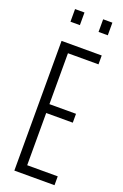

<svg xmlns="http://www.w3.org/2000/svg" viewBox="-164 -908 612 957"><g transform="rotate(20 142.0 -430.0)"><path d="M49 0V-688H262V-641H100V-371H241V-324H100V-47H262V0ZM58 -793V-860H108V-793ZM207 -793V-860H256V-793Z"/></g></svg>

Font: Saira Ultra Condensed Light
Style: Regular
Weight: 300
Width: 1
Designer: Hector Gatti with collaboration of the Omnibus-Type team
Foundry: Omnibus-Type
Version: Version 1.001; ttfautohint (v1.8)